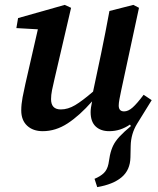

<svg xmlns="http://www.w3.org/2000/svg" viewBox="-20 -523 646 786"><path d="M427 14Q392 14 371.5 -5.5Q351 -25 351 -64Q351 -80 357 -108Q306 -50 257 -18Q208 14 155 14Q115 14 91 -8.5Q67 -31 67 -71Q67 -96 72.5 -125Q78 -154 84 -180L135 -403L47 -408L54 -449L245 -503L271 -491L203 -199Q197 -174 193 -154Q189 -134 189 -117Q189 -75 229 -75Q258 -75 287.5 -92.5Q317 -110 361 -148L394 -304Q403 -348 411.5 -391Q420 -434 428 -478L526 -503L549 -491L476 -152Q472 -133 469 -117Q466 -101 466 -91Q466 -67 488 -67Q505 -67 523 -83Q541 -99 568 -135L601 -113Q566 -57 541 -16Q516 25 515 74L514 121Q513 173 478 202.5Q443 232 378 243L367 209Q391 199 405 185.5Q419 172 424 148L430 113Q435 90 443.5 72.5Q452 55 469 36.5Q486 18 516 -7L512 -13Q493 0 472 7Q451 14 427 14Z"/></svg>

Font: Source Serif 4 SmText Semibold
Style: Italic
Weight: 600
Italic angle: -12°
Designer: Frank Grießhammer
Foundry: Adobe
Version: Version 4.005;hotconv 1.1.0;makeotfexe 2.6.0